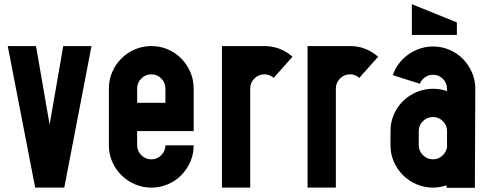

<svg xmlns="http://www.w3.org/2000/svg" viewBox="-20 -896 2358 917"><path d="M152 -676 217 -301 282 -676H417L287 0H148L17 -676Z M905 -270H635V-202Q635 -175 655 -155Q675 -135 703 -135Q731 -135 750.5 -155Q770 -175 770 -202H905Q905 -160 889 -123.5Q873 -87 846 -59.5Q819 -32 782 -16Q745 0 703 0Q661 0 624 -16Q587 -32 559.5 -59.5Q532 -87 516 -123.5Q500 -160 500 -202V-473Q500 -515 516 -552Q532 -589 559.5 -616.5Q587 -644 624 -660Q661 -676 703 -676Q745 -676 782 -660Q819 -644 846 -616.5Q873 -589 889 -552Q905 -515 905 -473ZM770 -473Q770 -501 750.5 -521Q731 -541 703 -541Q675 -541 655 -521Q635 -501 635 -473V-405H770Z M1287 -524Q1268 -541 1243 -541Q1215 -541 1195 -521Q1175 -501 1175 -473V0H1040V-676H1243Q1282 -676 1316 -662.5Q1350 -649 1377 -625Z M1696 -524Q1677 -541 1652 -541Q1624 -541 1604 -521Q1584 -501 1584 -473V0H1449V-676H1652Q1691 -676 1725 -662.5Q1759 -649 1786 -625Z M1856 -537Q1866 -567 1885 -592Q1904 -617 1929 -635Q1954 -653 1984.5 -663.5Q2015 -674 2048 -674Q2090 -674 2127 -658Q2164 -642 2191 -614.5Q2218 -587 2234 -550.5Q2250 -514 2250 -472L2248 1H2113V-11Q2080 0 2048 0Q2006 0 1969 -16Q1932 -32 1904.5 -59.5Q1877 -87 1861 -123.5Q1845 -160 1845 -202V-270Q1845 -312 1861 -349Q1877 -386 1904.5 -413Q1932 -440 1969 -456Q2006 -472 2048 -472Q2082 -472 2115 -461V-472Q2115 -499 2095.5 -519Q2076 -539 2048 -539Q2027 -539 2010 -527Q1993 -515 1985 -496ZM1980 -202Q1980 -175 2000 -155Q2020 -135 2048 -135Q2073 -135 2091.5 -151.5Q2110 -168 2115 -192V-270V-273Q2114 -299 2094.5 -318Q2075 -337 2048 -337Q2020 -337 2000 -317.5Q1980 -298 1980 -270ZM1947 -876 2162 -789V-729H1947Z"/></svg>

Font: Transit CAT
Style: Regular
Weight: 400
Designer: Peter Wiegel
Foundry: Peter Wiegel
Version: 1.000